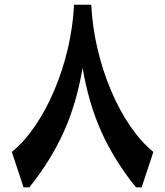

<svg xmlns="http://www.w3.org/2000/svg" viewBox="-20 -804 708 824"><path d="M297.9 -783.7H371.6Q376.5 -688.5 398.4 -594.7Q420.4 -501 456.1 -416.5Q491.7 -332 538.1 -263.9Q584.5 -195.8 638.2 -151.9L587.9 0H563.5Q470.7 -115.2 415.5 -237.5Q360.4 -359.9 334.5 -512.7Q308.6 -359.9 253.4 -237.5Q198.2 -115.2 106 0H81.1L30.8 -151.9Q84.5 -195.8 130.9 -263.9Q177.2 -332 213.1 -416.5Q249 -501 271 -594.7Q293 -688.5 297.9 -783.7Z"/></svg>

Font: Pinar-FD SemiBold
Style: Regular
Weight: 600
Designer: Amin Abedi
Version: Version 2.000